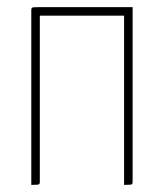

<svg xmlns="http://www.w3.org/2000/svg" viewBox="-20 -520 461 540"><path d="M68 0V-489Q68 -495 69 -497Q70 -499 75 -499.5Q80 -500 92 -500H353V-10Q353 -5 352 -3Q351 -1 346 -0.5Q341 0 329 0V-476H92V-10Q92 -5 91 -3Q90 -1 85 -0.5Q80 0 68 0Z"/></svg>

Font: Yanone Kaffeesatz ExtraLight
Style: Regular
Weight: 200
Designer: Yanone (Cyrillic: Daniel Pouzeot, Huerta Tipografica, and Cyreal)
Foundry: Yanone
Version: Version 2.003